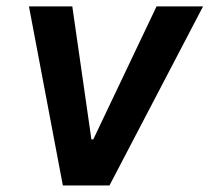

<svg xmlns="http://www.w3.org/2000/svg" viewBox="-20 -565 639 585"><path d="M598.7 -545.5H457L264.2 -140.3H258.5L200.3 -545.5H68.2L171.5 0H313.6Z"/></svg>

Font: Margiela Sans Semi Bold
Style: Italic
Weight: 600
Italic angle: -9.39999°
Designer: Stefan Endress, Andreas Faust
Version: Version 1.100;FEAKit 1.0